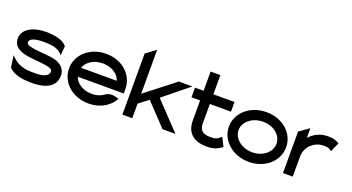

<svg xmlns="http://www.w3.org/2000/svg" viewBox="-47 -1179 3147 1718"><g transform="rotate(20 1526.5 -320.0)"><path d="M21 -324C21 -239 90 -212 167 -200C230 -190 311 -189 364 -175C388 -168 401 -161 401 -142C401 -99 351 -80 268 -80C167 -80 116 -94 58 -147L37 -166L54 -53L56 -51C108 0 190 11 275 11C441 11 498 -57 498 -137C498 -203 457 -235 409 -253C339 -277 225 -270 154 -290C130 -297 118 -303 118 -320C118 -355 172 -371 248 -371C340 -371 385 -358 418 -326L433 -311L441 -398L439 -401C403 -447 319 -462 241 -462C103 -462 21 -400 21 -324Z M544 -226C544 -95 658 11 814 11C918 11 1002 -37 1046 -109L1052 -119L1042 -123C1041 -123 975 -152 929 -117C898 -94 858 -80 814 -80C732 -80 663 -122 643 -182H1081V-224C1081 -356 969 -462 814 -462C658 -462 544 -357 544 -226ZM643 -267C662 -327 731 -371 814 -371C897 -371 965 -328 983 -267Z M1134 0H1228V-139L1319 -208L1516 0H1639L1396 -256L1637 -451H1508L1228 -233V-651L1134 -582Z M1662 -357H1744V-161C1746 -52 1811 11 1939 11C2013 11 2043 -9 2076 -32L2083 -37L2042 -118L2032 -111C2002 -89 2000 -80 1939 -80C1868 -80 1837 -110 1837 -170V-357H2038V-449H1837V-632H1744V-449H1662Z M2066 -226C2066 -95 2184 11 2340 11C2496 11 2611 -95 2611 -226C2611 -357 2496 -462 2340 -462C2184 -462 2066 -357 2066 -226ZM2158 -226C2158 -307 2240 -371 2340 -371C2440 -371 2519 -307 2519 -226C2519 -145 2439 -80 2340 -80C2240 -80 2158 -145 2158 -226Z M2663 0H2756V-190C2756 -241 2777 -281 2807 -309C2833 -334 2872 -355 2922 -355C2966 -355 2973 -350 2990 -338L3000 -331L3039 -420L3030 -424C3003 -437 2989 -447 2930 -447C2852 -447 2797 -413 2756 -369V-461L2663 -395Z"/></g></svg>

Font: Charger Pro
Style: ExBdExt
Weight: 400
Designer: Jasper
Foundry: Cannot Into Space Fonts
Version: Version 1.09